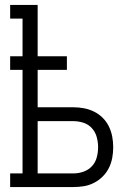

<svg xmlns="http://www.w3.org/2000/svg" viewBox="-20 -755 540 775"><path d="M21 0V-55H71V-473H21V-528H71V-680H21V-735H132V-528H250V-473H132V-322H276Q298 -322 319 -318Q340 -314 359.5 -304.5Q379 -295 394.5 -279.5Q410 -264 419.5 -244.5Q429 -225 433 -203.5Q437 -182 437 -161Q437 -139 433 -117.5Q429 -96 419.5 -77Q410 -58 394.5 -42.5Q379 -27 359.5 -17Q340 -7 319 -3.5Q298 0 276 0ZM132 -55H276Q297 -55 317 -62Q337 -69 351 -84Q365 -99 370.5 -119.5Q376 -140 376 -161Q376 -181 370.5 -201.5Q365 -222 351 -237.5Q337 -253 317 -259.5Q297 -266 276 -266H132Z"/></svg>

Font: Iosevka Slab Light
Style: Regular
Weight: 300
Monospace: yes
Designer: Belleve Invis
Foundry: Belleve Invis
Version: Version 11.1.0; ttfautohint (v1.8.3)